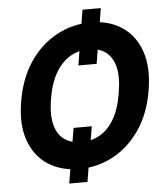

<svg xmlns="http://www.w3.org/2000/svg" viewBox="-59 -858 845 989"><g transform="rotate(-5 363.5 -363.0)"><path d="M400 -203.7 352.9 79.9H258.6L305.9 -203.7ZM499.4 -806.1 452.9 -521.9H358.6L404.7 -806.1ZM707.8 -362.7Q688.2 -243.8 631.1 -160.7Q573.9 -77.5 492.5 -33.9Q411.1 9.8 317.6 9.8Q223.6 9.8 156.1 -34Q88.5 -77.8 58.7 -161.1Q28.9 -244.4 48.8 -362.7Q68.6 -481.7 125.6 -565.4Q182.7 -649.1 264.8 -693.2Q347 -737.3 440.6 -737.3Q534.2 -737.3 601.3 -693.2Q668.5 -649.1 698 -565.4Q727.5 -481.7 707.8 -362.7ZM553.3 -362.7Q567.4 -446.3 553.7 -498.6Q539.9 -551 504.7 -575.7Q469.4 -600.5 418.6 -600.2Q367.9 -600.5 324 -575.6Q280.1 -550.7 248.5 -498.2Q217 -445.7 202.9 -362.7Q189.6 -279 203.8 -227.1Q218 -175.2 253.8 -151.1Q289.6 -127.1 340 -126.8Q390.9 -127.1 434.3 -151.1Q477.7 -175.2 508.8 -227.1Q539.9 -279 553.3 -362.7Z"/></g></svg>

Font: Inter Tight
Style: Italic
Weight: 400
Italic angle: -9.39999°
Designer: Rasmus Andersson
Foundry: rsms
Version: Version 3.002